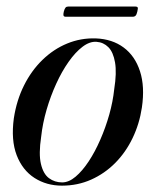

<svg xmlns="http://www.w3.org/2000/svg" viewBox="-20 -562 479 590"><path d="M274.5 -444Q325 -442 360 -416Q395 -390 410.2 -343Q425.5 -296 416 -231.5Q408.5 -181.5 387.5 -137.8Q366.5 -94 334 -61.2Q301.5 -28.5 260 -10Q218.5 8.5 170.5 8.5Q123 8.5 86 -15.2Q49 -39 31.2 -85.2Q13.5 -131.5 22.5 -198.5Q31 -254 53.8 -299.5Q76.5 -345 110.5 -378Q144.5 -411 186.2 -428.2Q228 -445.5 274.5 -444ZM171 -1.5Q191.5 -1.5 212.2 -19Q233 -36.5 252.5 -66Q272 -95.5 288.2 -132.8Q304.5 -170 315.8 -210Q327 -250 331 -288Q339 -338.5 333.5 -370.2Q328 -402 313 -417Q298 -432 276.5 -433.5Q255.5 -435 233.5 -418.2Q211.5 -401.5 190.8 -372Q170 -342.5 152.8 -304.8Q135.5 -267 123.2 -225Q111 -183 106.5 -142Q98.5 -89 105.8 -58.2Q113 -27.5 130.5 -14.5Q148 -1.5 171 -1.5ZM176 -526Q178.5 -535.5 181.5 -538.8Q184.5 -542 190.5 -542H395.5Q401.5 -542 403 -539.2Q404.5 -536.5 402 -526.5Q400 -517.5 396.8 -514Q393.5 -510.5 387.5 -510.5H182.5Q176.5 -510.5 175.2 -514Q174 -517.5 176 -526Z"/></svg>

Font: Fraunces 120pt
Style: Italic
Weight: 400
Italic angle: -16°
Version: Version 1.000;[b76b70a41]